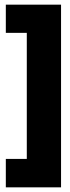

<svg xmlns="http://www.w3.org/2000/svg" viewBox="-20 -712 302 824"><path d="M242 92H95V-677H242ZM242 92H5V-30H242ZM242 -571H5V-692H242Z"/></svg>

Font: Bricolage Grotesque 96pt ExtraBold Condensed
Style: Regular
Weight: 800
Width: 3
Version: Version 1.001;gftools[0.9.33.dev8+g029e19f]